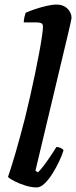

<svg xmlns="http://www.w3.org/2000/svg" viewBox="-20 -820 333 840"><path d="M141 0Q117 0 90 -8.5Q63 -17 42 -28Q21 -39 15 -46Q20 -60 28.5 -87Q37 -114 47.5 -149.5Q58 -185 68.5 -224.5Q79 -264 89 -302Q100 -347 111.5 -397Q123 -447 133 -495.5Q143 -544 151 -586.5Q159 -629 163.5 -660Q168 -691 168 -703Q168 -715 160.5 -718.5Q153 -722 141 -722H84Q84 -733 87 -745.5Q90 -758 92 -764Q107 -771 132 -779.5Q157 -788 183 -794Q209 -800 228 -800Q257 -800 275 -782.5Q293 -765 293 -741Q293 -738 288.5 -718.5Q284 -699 279 -677L135 -73L146 -66Q157 -76 172 -96Q187 -116 202 -138.5Q217 -161 227 -177Q236 -177 245.5 -172.5Q255 -168 258 -163Q252 -142 239 -114.5Q226 -87 209.5 -60.5Q193 -34 175 -17Q157 0 141 0Z"/></svg>

Font: Texturina 12pt
Style: Bold Italic
Weight: 700
Italic angle: -11°
Designer: Guillermo Torres Carreño
Foundry: Omnibus-Type
Version: Version 1.002